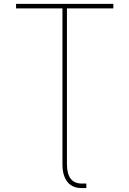

<svg xmlns="http://www.w3.org/2000/svg" viewBox="-20 -747 654 970"><path d="M416.2 203.1H392Q370 203.1 352.3 195.8Q334.5 188.6 321.9 173.7Q309.3 158.7 302.4 136Q295.5 113.3 295.5 82.4V-704.5H61.1V-727.3H552.6V-704.5H318.2V82.4Q318.2 180.4 394.2 180.4H416.2Z"/></svg>

Font: Linik Sans Thin
Style: Regular
Weight: 100
Designer: Fonts by Rasmus Andersson / Changes by Cristiano Sobral with parts from Marc Monis
Foundry: rsms
Version: Version 3.020; ttfautohint (v1.6)